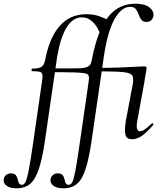

<svg xmlns="http://www.w3.org/2000/svg" viewBox="-130 -746 874 1041"><path d="M-38 275Q-77 275 -95 260.5Q-113 246 -110 227Q-108 212 -97 203Q-86 194 -70 194Q-52 194 -44.5 203.5Q-37 213 -34.5 225Q-32 237 -27.5 246.5Q-23 256 -11 256Q0 256 8 241Q16 226 25 181Q34 136 47 47L98 -306Q102 -331 99.5 -342.5Q97 -354 84 -357Q71 -360 44 -360Q40 -360 41 -367Q42 -374 45 -374Q80 -374 94.5 -383.5Q109 -393 114 -418Q131 -506 162.5 -561Q194 -616 238 -642.5Q282 -669 339 -669Q377 -669 408.5 -658Q440 -647 460 -634L414 -559Q400 -601 373.5 -626.5Q347 -652 314 -652Q265 -652 231.5 -598Q198 -544 180 -439L113 21Q99 116 80 172Q61 228 32.5 251.5Q4 275 -38 275ZM351 -306Q354 -325 351 -334Q348 -343 338.5 -346.5Q329 -350 309 -351Q292 -353 264.5 -353.5Q237 -354 203.5 -354.5Q170 -355 134 -355L135 -375Q191 -375 236 -375Q281 -375 308 -376Q337 -378 351 -387.5Q365 -397 368 -418L382 -367ZM215 275Q177 275 159 260.5Q141 246 144 227Q146 212 157 203Q168 194 183 194Q202 194 209.5 203.5Q217 213 219.5 225Q222 237 226 246.5Q230 256 243 256Q254 256 262 241Q270 226 278.5 181Q287 136 300 47L351 -306Q355 -331 352.5 -342.5Q350 -354 337.5 -357Q325 -360 298 -360Q294 -360 295 -367Q296 -374 299 -374Q333 -374 348 -383.5Q363 -393 367 -418Q384 -506 407.5 -565.5Q431 -625 461 -660Q491 -695 527 -710.5Q563 -726 603 -726Q654 -726 679.5 -706.5Q705 -687 702 -660Q699 -644 689 -635.5Q679 -627 664 -627Q645 -627 636 -639.5Q627 -652 621.5 -668Q616 -684 606.5 -696.5Q597 -709 576 -709Q528 -709 490.5 -641.5Q453 -574 433 -439L366 21Q352 116 333.5 172Q315 228 286.5 251.5Q258 275 215 275ZM586 9Q557 9 550.5 -14Q544 -37 552 -89L590 -291Q594 -316 590 -330Q586 -344 565.5 -350Q545 -356 502.5 -357.5Q460 -359 388 -359L391 -378Q470 -378 520 -380Q570 -382 601 -384Q632 -386 652 -386Q663 -386 664.5 -380.5Q666 -375 662 -356.5Q658 -338 652 -297L614 -89Q609 -59 613.5 -46.5Q618 -34 629 -34Q640 -34 656.5 -45.5Q673 -57 692 -76Q696 -80 700 -75.5Q704 -71 700 -68Q668 -30 640.5 -10.5Q613 9 586 9Z"/></svg>

Font: Cormorant Medium
Style: Italic
Weight: 500
Italic angle: -10°
Designer: Christian Thalmann (Catharsis Fonts)
Foundry: Catharsis Fonts
Version: Version 4.000